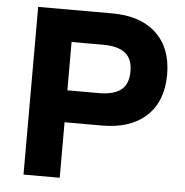

<svg xmlns="http://www.w3.org/2000/svg" viewBox="-51 -754 772 803"><g transform="rotate(5 335.0 -352.0)"><path d="M387 -704Q507 -704 573 -642Q639 -580 639 -469Q639 -357 572.5 -295Q506 -233 387 -233H229V0H77V-704ZM362 -367Q423 -367 454 -391Q485 -415 485 -469Q485 -522 454 -546Q423 -570 362 -570H229V-367Z"/></g></svg>

Font: CBA Beacon Sans Extra Bold
Style: Regular
Weight: 800
Designer: Wei Huang
Foundry: Wei Huang
Version: Version 1.002